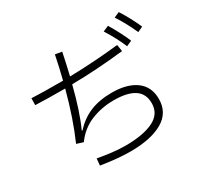

<svg xmlns="http://www.w3.org/2000/svg" viewBox="-174 -1045 1348 1294"><g transform="rotate(-30 500.0 -398.0)"><path d="M892 -825Q942 -747 980 -661L939 -642Q897 -735 850 -806ZM834 -183Q834 -76 742.5 -23.5Q651 29 492 29Q397 29 265 8L270 -45Q394 -22 483 -22Q621 -22 699.5 -60.5Q778 -99 778 -182Q778 -257 723.5 -292Q669 -327 565 -327Q471 -327 388.5 -293.5Q306 -260 250 -183L199 -199Q268 -356 322 -559Q190 -559 91 -563L92 -616Q167 -612 327 -612H336Q360 -708 377 -793L429 -784Q412 -702 391 -613Q582 -617 772 -638L780 -586Q566 -562 377 -560Q330 -373 277 -258L282 -256Q339 -319 411 -348.5Q483 -378 579 -378Q698 -378 766 -328Q834 -278 834 -183ZM783 -781Q842 -681 868 -616L826 -597Q794 -675 739 -762Z"/></g></svg>

Font: IBM Plex Sans JP Light
Style: Regular
Weight: 300
Designer: Mike Abbink; Paul van der Laan; Pieter van Rosmalen; Wujin Sim; Yejin Wi; Jinhee Kim; Boomi Park; Yona Kim; Kichan Ma
Foundry: Sandoll Inc.
Version: Version 1.002